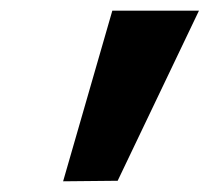

<svg xmlns="http://www.w3.org/2000/svg" viewBox="-20 -720 392 359"><path d="M190 -700 98 -381 200 -382 352 -700Z"/></svg>

Font: Jost* 700 Bold Italic
Style: Bold Italic
Weight: 700
Italic angle: -10°
Version: Version 3.200; ttfautohint (v0.97) -l 8 -r 50 -G 200 -x 14 -